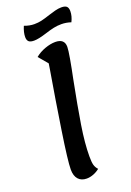

<svg xmlns="http://www.w3.org/2000/svg" viewBox="-169 -937 696 1021"><g transform="rotate(-20 179.0 -426.0)"><path d="M249 -497Q221 -355 205 -254.5Q189 -154 189 -81Q189 -47 193.5 -31.5Q198 -16 210 -3Q194 10 174.5 17.5Q155 25 136 25Q106 25 89 6Q72 -13 72 -49Q72 -96 97.5 -263Q123 -430 150 -588L155 -620L111 -672Q135 -692 167 -703.5Q199 -715 226 -715Q278 -715 278 -669Q278 -652 269.5 -603Q261 -554 249 -497ZM85 -794Q85 -820 99 -853Q128 -842 155 -842Q177 -842 196.5 -846.5Q216 -851 246 -861Q264 -867 283.5 -872Q303 -877 319 -877Q341 -877 349.5 -868.5Q358 -860 358 -842Q358 -814 343 -784Q316 -793 289 -793Q266 -793 245 -788.5Q224 -784 196 -775Q149 -760 124 -760Q102 -760 93.5 -768.5Q85 -777 85 -794Z"/></g></svg>

Font: Lemonada
Style: Regular
Weight: 400
Designer: Mohamed Gaber (Arabic) Eduardo Tunni (Latin)
Foundry: Kief Type Foundry
Version: Version 3.006